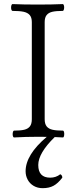

<svg xmlns="http://www.w3.org/2000/svg" viewBox="-20 -686 365 963"><path d="M43.5 -13.2Q43.5 -20 45.4 -25.4Q47.4 -30.8 50.3 -30.8Q82.5 -30.8 101.3 -35.2Q120.1 -39.6 129.9 -52Q139.6 -64.5 139.6 -87.9V-575.2Q139.6 -598.1 129.2 -610.4Q118.7 -622.6 98.1 -627Q77.6 -631.3 43 -631.3Q39.6 -631.3 37.6 -636.2Q35.6 -641.1 35.6 -647.9Q35.6 -655.3 37.6 -660.4Q39.6 -665.5 43 -665.5Q95.7 -663.1 168.9 -663.1Q242.7 -663.1 294.9 -665.5Q297.9 -665.5 299.8 -660.6Q301.8 -655.8 301.8 -648.9Q301.8 -642.1 299.8 -636.7Q297.9 -631.3 294.9 -631.3Q262.2 -631.3 242.9 -627Q223.6 -622.6 213.9 -610.4Q204.1 -598.1 204.1 -575.2V-87.9Q204.1 -64.5 214.1 -52Q224.1 -39.6 243.7 -35.2Q263.2 -30.8 295.9 -30.8Q298.8 -30.8 300.5 -25.9Q302.2 -21 302.2 -14.2Q302.2 -6.8 300.5 -1.7Q298.8 3.4 295.9 3.4Q282.7 2.4 254.4 1.5Q171.9 82 171.9 141.6Q171.9 205.1 231.9 205.1Q260.7 205.1 282.2 188Q292.5 192.4 292.5 205.1Q270.5 233.9 248.3 245.8Q226.1 257.8 193.8 257.8Q168.5 257.8 148.9 246.3Q129.4 234.9 118.9 215.3Q108.4 195.8 108.4 172.9Q108.4 90.3 214.4 0.5Q200.7 0 173.3 0Q107.9 0 50.3 3.4Q47.4 3.4 45.4 -1.5Q43.5 -6.3 43.5 -13.2Z"/></svg>

Font: JuniusX Light
Style: Regular
Weight: 300
Designer: Peter S. Baker
Foundry: Briery Creek Software
Version: Version 1.008